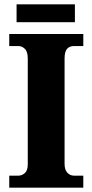

<svg xmlns="http://www.w3.org/2000/svg" viewBox="-20 -872 429 892"><path d="M23 0V-56H66Q82 -56 95.5 -68Q109 -80 109 -109V-600Q109 -632 95.5 -645Q82 -658 66 -658H23V-714H367V-658H323Q303 -658 291.5 -645Q280 -632 280 -600V-111Q280 -83 293 -69.5Q306 -56 323 -56H367V0ZM57 -769V-852H328V-769Z"/></svg>

Font: Noto Serif Myanmar SemiCondensed ExtraBold
Style: Regular
Weight: 800
Width: 4
Designer: Ben Mitchell and the Monotype Design Team
Foundry: Monotype Imaging Inc.
Version: Version 2.106; ttfautohint (v1.8.4.7-5d5b)